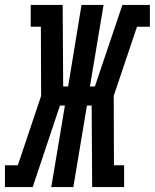

<svg xmlns="http://www.w3.org/2000/svg" viewBox="-58 -755 625 775"><path d="M-38 0V-88H14L108 -368L107 -647H66V-735H195L197 -406H217L271 -735H360L305 -406H325L436 -735H547V-647H495L401 -368L402 -88H443V0H314L312 -329H293L238 0H149L204 -329H184L74 0Z"/></svg>

Font: Iosevka Curly Slab SmBdObl
Style: Regular
Weight: 600
Italic angle: -9°
Monospace: yes
Designer: Belleve Invis
Foundry: Belleve Invis
Version: Version 11.0.0; ttfautohint (v1.8.3)